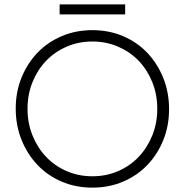

<svg xmlns="http://www.w3.org/2000/svg" viewBox="-20 -848 846 879"><path d="M403 -41Q466 -41 520.5 -64.5Q575 -88 614.5 -129.5Q654 -171 677 -227.5Q700 -284 700 -350Q700 -416 677 -472.5Q654 -529 614.5 -570Q575 -611 520.5 -634.5Q466 -658 403 -658Q340 -658 285.5 -634.5Q231 -611 191.5 -570Q152 -529 129 -472.5Q106 -416 106 -350Q106 -284 129 -227.5Q152 -171 191.5 -129.5Q231 -88 285.5 -64.5Q340 -41 403 -41ZM403 11Q327 11 262.5 -16.5Q198 -44 151.5 -93Q105 -142 78.5 -208Q52 -274 52 -351Q52 -427 78.5 -492.5Q105 -558 151.5 -606.5Q198 -655 262.5 -682.5Q327 -710 403 -710Q479 -710 543.5 -682.5Q608 -655 654.5 -606Q701 -557 727.5 -491Q754 -425 754 -348Q754 -272 727.5 -206.5Q701 -141 654.5 -92.5Q608 -44 543.5 -16.5Q479 11 403 11ZM553 -782H253V-828H553Z"/></svg>

Font: Tilda Sans Light
Style: Regular
Weight: 300
Designer: ParaType Ltd
Foundry: ParaType Ltd
Version: Version 1.009